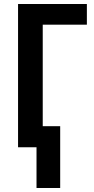

<svg xmlns="http://www.w3.org/2000/svg" viewBox="-20 -734 467 957"><path d="M413 -714V-611H193V-105H280V203H162V0H70V-714Z"/></svg>

Font: Noto Sans Disp Cond SemBd
Style: Regular
Weight: 600
Width: 3
Designer: Monotype Design Team
Foundry: Monotype Imaging Inc.
Version: Version 2.000;GOOG;noto-source:20170915:90ef993387c0; ttfaut